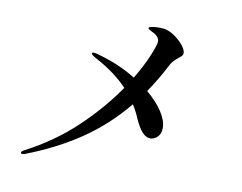

<svg xmlns="http://www.w3.org/2000/svg" viewBox="-77 -806 1154 916"><g transform="rotate(10 500.0 -347.5)"><path d="M740 -575Q714 -556 702 -533Q667 -464 619 -393Q668 -352 695.5 -310Q723 -268 723 -232Q723 -204 707 -188.5Q691 -173 672 -173Q652 -173 633.5 -193Q615 -213 596 -255Q583 -287 563 -319Q472 -208 357 -130Q242 -52 96 4Q91 6 84 6Q77 6 77 1Q77 -6 91 -13Q227 -84 331 -182.5Q435 -281 509 -389Q448 -453 355 -503Q328 -517 328 -524Q328 -529 336 -529Q346 -529 361 -524Q465 -495 545 -445Q584 -510 606.5 -564.5Q629 -619 629 -634Q629 -660 592 -676Q584 -680 578.5 -683.5Q573 -687 573 -690Q573 -695 588 -698Q603 -701 621 -701Q647 -701 659 -697Q681 -691 704.5 -673.5Q728 -656 743.5 -636Q759 -616 759 -601Q759 -594 755 -589Q751 -584 740 -575Z"/></g></svg>

Font: Shippori Mincho SemiBold
Style: Regular
Weight: 600
Designer: FONTDASU
Foundry: FONTDASU / Google Inc. / but / Adobe
Version: Version 3.110; ttfautohint (v1.8.3)